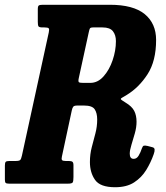

<svg xmlns="http://www.w3.org/2000/svg" viewBox="-68 -770 695 805"><path d="M576.5 -123.5Q564.5 -89 545 -57.2Q525.5 -25.5 494.2 -5.2Q463 15 414.5 15Q352 15 330.5 -15.8Q309 -46.5 309 -90.5Q309 -123.5 316.8 -153Q324.5 -182.5 332 -210.8Q339.5 -239 339.5 -269Q339.5 -296 329 -311.8Q318.5 -327.5 284.5 -327.5H256.5Q243.5 -327.5 239.5 -323Q235.5 -318.5 233 -307L191.5 -113.5Q189 -103 192 -99Q195 -95 207.5 -95H220.5Q231 -95 235.5 -91.8Q240 -88.5 240 -77V-28Q240 -11 237 -5.5Q234 0 217 0H-30Q-40.5 0 -44 -3Q-47.5 -6 -47.5 -16.5V-75.5Q-47.5 -87.5 -44.2 -91.2Q-41 -95 -29 -95H-3Q13 -95 17 -99.5Q21 -104 24 -118L136.5 -634Q139.5 -647.5 136.2 -651.2Q133 -655 118.5 -655H110.5Q96 -655 93.2 -659.8Q90.5 -664.5 90.5 -678.5V-731.5Q90.5 -744.5 95 -747.2Q99.5 -750 112.5 -750H392.5Q491 -750 538.8 -710.8Q586.5 -671.5 586.5 -602.5Q586.5 -514.5 550.8 -459Q515 -403.5 463.5 -372Q452 -364.5 445.2 -361.2Q438.5 -358 438.5 -354.5Q438.5 -352 459 -339.5Q485 -324 494.8 -305Q504.5 -286 504.5 -259.5Q504.5 -236 497.2 -210.5Q490 -185 483 -162.5Q476 -140 476 -125.5Q476 -104 492.5 -104Q505 -104 513 -117Q521 -130 527.5 -149.5Q530.5 -158 535.2 -159.2Q540 -160.5 551 -158L570 -153Q579.5 -151 580.2 -143.5Q581 -136 576.5 -123.5ZM281 -422.5H310.5Q342 -422.5 366.2 -449.8Q390.5 -477 404.2 -517.5Q418 -558 418 -597.5Q418 -623 405.5 -639Q393 -655 362 -655H323Q311.5 -655 309 -650.8Q306.5 -646.5 304 -634L262.5 -443.5Q259 -428 263 -425.2Q267 -422.5 281 -422.5Z"/></svg>

Font: Besley* Condensed
Style: Bold Italic
Weight: 700
Width: 3
Italic angle: -13°
Designer: Owen Earl
Foundry: indestructible type*
Version: Version 3.000; ttfautohint (v1.8.3)